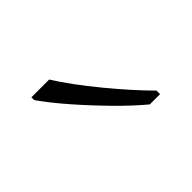

<svg xmlns="http://www.w3.org/2000/svg" viewBox="-48 -857 344 344"><g transform="rotate(-45 123.5 -685.5)"><path d="M85 -765Q107 -730 142 -687.5Q177 -645 207 -615V-606H181Q157 -626 130.5 -653Q104 -680 80 -707.5Q56 -735 40 -758V-765Z"/></g></svg>

Font: Noto Sans Gujarati UI SemiCondensed ExtraLight
Style: Regular
Weight: 200
Width: 4
Designer: Jelle Bosma - Monotype Design Team, Universal Thirst
Foundry: Monotype Imaging Inc.
Version: Version 2.106; ttfautohint (v1.8.4.7-5d5b)